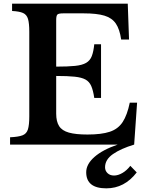

<svg xmlns="http://www.w3.org/2000/svg" viewBox="-20 -790 804 1049"><path d="M287 -680V-426Q351 -426 390 -430Q429 -434 450.5 -446.5Q472 -459 481.5 -483.5Q491 -508 495 -548H532V-255H495Q489 -296 478.5 -320Q468 -344 447 -355.5Q426 -367 388 -371Q350 -375 287 -375V-169Q287 -126 303 -101Q319 -76 356.5 -65.5Q394 -55 458 -55Q534 -55 579.5 -70Q625 -85 650 -123Q675 -161 689 -229H729L713 0Q640 22 597 52Q554 82 554 124Q554 143 567.5 156Q581 169 603 169Q625 169 649 155Q673 141 692 116L727 152Q660 239 561 239Q451 239 451 151Q451 107 496 67.5Q541 28 623 0H35V-40Q80 -42 102.5 -50.5Q125 -59 132.5 -83Q140 -107 140 -154V-616Q140 -663 133 -686.5Q126 -710 106 -719Q86 -728 46 -730V-770H678L685 -574H642Q634 -630 613 -661Q592 -692 550.5 -704.5Q509 -717 438 -717H325Q300 -717 293.5 -710.5Q287 -704 287 -680Z"/></svg>

Font: Libre Baskerville
Style: Bold
Weight: 700
Designer: Pablo Impallari, Rodrigo Fuenzalida
Foundry: Pablo Impallari, Rodrigo Fuenzalida
Version: Version 1.051; ttfautohint (v1.8.4.7-5d5b)